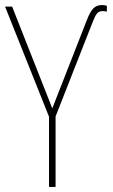

<svg xmlns="http://www.w3.org/2000/svg" viewBox="-20 -740 449 760"><path d="M174 0H200V-279L345 -648C360 -687 367 -696 386 -696C391 -696 396 -696 403 -694V-717C397 -719 391 -720 386 -720C357 -720 342 -709 322 -656L187 -311L28 -714H0L174 -278Z"/></svg>

Font: Noto Sans Condensed Thin
Style: Regular
Weight: 100
Width: 3
Designer: Monotype Design Team
Foundry: Monotype Imaging Inc.
Version: Version 2.013